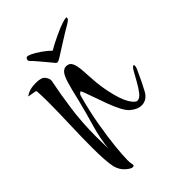

<svg xmlns="http://www.w3.org/2000/svg" viewBox="-185 -620 759 759"><g transform="rotate(-45 194.0 -240.5)"><path d="M329 -543Q334 -543 331 -535Q328 -529 314 -521Q308 -518 291 -507.5Q274 -497 254 -484.5Q234 -472 218.5 -462Q203 -452 198 -449Q194 -447 189.5 -444.5Q185 -442 181 -442Q177 -442 174.5 -445Q172 -448 171 -449Q168 -453 154.5 -469Q141 -485 127.5 -501Q114 -517 109 -521Q101 -529 104 -535Q107 -543 112 -543Q119 -543 131 -537Q143 -532 164.5 -517Q186 -502 200 -488Q224 -502 256 -517Q288 -532 304 -537Q322 -543 329 -543ZM99 62Q89 62 71.5 46.5Q54 31 47 6Q43 -11 41 -40Q39 -69 39 -105Q39 -165 41.5 -234Q44 -303 44 -358Q44 -376 43.5 -392Q43 -408 42 -420Q40 -422 30.5 -423.5Q21 -425 12.5 -426.5Q4 -428 4 -428Q4 -430 19.5 -437.5Q35 -445 64 -445Q94 -445 103.5 -432.5Q113 -420 113 -411Q113 -409 113 -406Q113 -403 112 -401Q101 -348 91 -276.5Q81 -205 81 -126Q81 -107 81.5 -92.5Q82 -78 82 -67V-58Q88 -114 103 -164.5Q118 -215 133 -275Q145 -327 153.5 -355.5Q162 -384 171.5 -395.5Q181 -407 194 -407Q212 -407 219 -392Q226 -377 228 -351Q230 -325 232 -291.5Q234 -258 242 -220Q254 -163 270 -137Q286 -111 297 -111Q310 -111 323 -127.5Q336 -144 348 -166Q360 -188 369.5 -204.5Q379 -221 385 -221Q388 -221 388 -216Q388 -212 385 -203Q360 -147 343 -116.5Q326 -86 296 -86Q273 -86 250 -106Q238 -116 226.5 -138.5Q215 -161 205 -188Q195 -215 186.5 -239.5Q178 -264 172 -280Q166 -296 164 -296Q162 -296 157.5 -292Q153 -288 151 -278Q134 -216 123.5 -155.5Q113 -95 108 -46.5Q103 2 103 28Q103 41 104.5 46.5Q106 52 106 55Q106 62 99 62Z"/></g></svg>

Font: Comforter
Style: Regular
Weight: 400
Designer: Robert E. Leuschke
Foundry: Robert E. Leuschke
Version: Version 1.013; ttfautohint (v1.8.3)